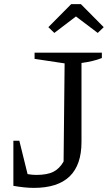

<svg xmlns="http://www.w3.org/2000/svg" viewBox="-20 -904 538 933"><path d="M45 -1V-220H74L114 -58Q137 -54 156 -54Q209 -54 239 -69Q269 -84 289 -119L294 -596L148 -618V-648H475V-622Q455 -614 430.5 -608Q406 -602 376 -598V-214Q376 9 145 9Q101 9 45 -1ZM373 -884 484 -772 455 -744 349 -824 244 -744 215 -772 326 -884Z"/></svg>

Font: Piazzolla
Style: Regular
Weight: 400
Designer: Juan Pablo del Peral
Foundry: Huerta Tipografica
Version: Version 1.330